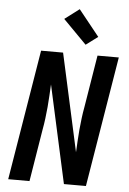

<svg xmlns="http://www.w3.org/2000/svg" viewBox="-63 -1032 727 1078"><g transform="rotate(5 300.0 -493.0)"><path d="M25 0 146 -735H270L357 -339L391 -184Q393 -216 394.5 -248Q396 -280 399 -312Q402 -344 406 -376.5Q410 -409 416 -441L464 -735H584L463 0H339L218 -551Q216 -519 214.5 -487Q213 -455 210 -423Q207 -391 203 -358.5Q199 -326 193 -294L145 0ZM392 -790 260 -924 342 -986 459 -840Z"/></g></svg>

Font: Iosevka Extended Oblique
Style: Bold
Weight: 700
Width: 7
Italic angle: -9°
Monospace: yes
Designer: Belleve Invis
Foundry: Belleve Invis
Version: Version 32.5.0; ttfautohint (v1.8.4)